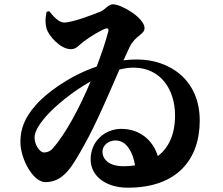

<svg xmlns="http://www.w3.org/2000/svg" viewBox="-20 -815 1040 894"><path d="M555 -41C481 -41 457 -79 457 -108C457 -140 487 -161 518 -161C570 -161 599 -105 609 -45C591 -42 573 -41 555 -41ZM226 -124C216 -112 201 -105 185 -105C165 -105 141 -141 141 -174C141 -201 159 -232 193 -272C238 -323 317 -388 402 -436C350 -311 284 -190 226 -124ZM197 -760C193 -742 188 -714 197 -681C205 -652 259 -586 310 -586C336 -586 346 -604 370 -622C402 -646 452 -676 473 -682C484 -685 487 -679 484 -668C471 -618 452 -562 430 -505C295 -459 189 -375 146 -325C95 -267 75 -215 75 -155C75 -73 135 33 191 33C277 33 316 -39 374 -143C427 -237 490 -385 536 -491C559 -497 581 -500 602 -500C728 -500 795 -398 795 -278C795 -185 763 -125 715 -88C692 -163 630 -215 545 -215C470 -215 402 -159 402 -73C402 5 473 59 575 59C804 59 910 -72 910 -254C910 -445 768 -538 618 -538C597 -538 576 -537 555 -534C567 -560 577 -582 584 -597C610 -650 653 -654 653 -684C653 -732 545 -795 506 -795C485 -795 469 -770 450 -762C420 -749 317 -710 279 -710C253 -710 228 -740 209 -763Z"/></svg>

Font: Noto Serif CJK JP Black
Style: Regular
Weight: 900
Designer: Ryoko NISHIZUKA 西塚涼子 (kana & ideographs); Frank Grießhammer (Latin, Greek & Cyrillic); Wenlong ZHANG 张文龙 (bopomofo); San
Foundry: Adobe Systems Incorporated
Version: Version 1.001;PS 1.001;hotconv 16.6.54;makeotf.lib2.5.65590